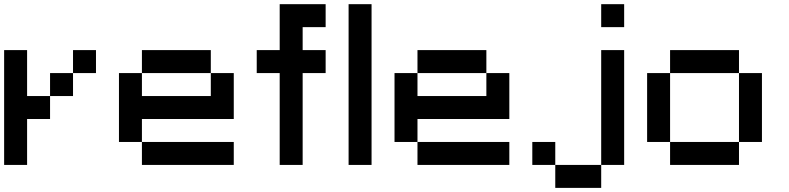

<svg xmlns="http://www.w3.org/2000/svg" viewBox="-20 -798 3818 929"><path d="M333.3 -333.3H222.2V-444.4H333.3ZM444.4 -444.4H333.3V-555.6H444.4ZM111.1 -222.2V0H0V-555.6H111.1V-333.3H222.2V-222.2Z M1000 -444.4H666.7V-555.6H1000ZM666.7 -222.2V-111.1H555.6V-444.4H666.7V-333.3H1000V-444.4H1111.1V-222.2ZM1111.1 0H666.7V-111.1H1111.1Z M1444.4 -555.6H1555.6V-444.4H1444.4V0H1333.3V-444.4H1222.2V-555.6H1333.3V-777.8H1555.6V-666.7H1444.4Z M1777.8 0H1666.7V-777.8H1777.8Z M2333.3 -444.4H2000V-555.6H2333.3ZM2000 -222.2V-111.1H1888.9V-444.4H2000V-333.3H2333.3V-444.4H2444.4V-222.2ZM2444.4 0H2000V-111.1H2444.4Z M2888.9 111.1H2666.7V0H2888.9ZM3000 0H2888.9V-555.6H3000ZM3000 -666.7H2888.9V-777.8H3000ZM2666.7 0H2555.6V-111.1H2666.7Z M3222.2 -111.1H3111.1V-444.4H3222.2ZM3555.6 -444.4H3222.2V-555.6H3555.6ZM3666.7 -111.1H3555.6V-444.4H3666.7ZM3555.6 0H3222.2V-111.1H3555.6Z"/></svg>

Font: Pixeloid Sans
Style: Regular
Weight: 400
Designer: GGBotNet
Foundry: GGBotNet
Version: 0.5